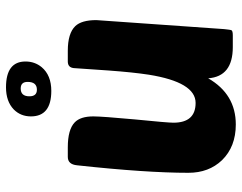

<svg xmlns="http://www.w3.org/2000/svg" viewBox="-103 -693 806 640"><g transform="rotate(-90 300.0 -373.0)"><path d="M222 -327Q211 -217 211 -198Q211 -124 277 -124Q346 -124 371 -280Q379 -332 385 -414L393 -530Q395 -550 415 -550H451Q509 -550 533 -525Q553 -504 553 -455Q553 -449 523 -29Q521 -8 519 -4Q516 0 502 0H463Q365 0 359 -82Q306 10 205 10Q131 10 86 -36Q44 -80 44 -148Q44 -289 69 -519Q72 -550 97 -550H129Q188 -550 212 -527Q232 -508 232 -465Q232 -436 222 -327ZM415 -691Q415 -660 396 -637Q369 -605 317 -605Q232 -605 232 -673Q232 -707 255 -730Q282 -756 329 -756Q415 -756 415 -691ZM299 -678Q299 -653 321 -653Q347 -653 347 -684Q347 -707 325 -707Q299 -707 299 -678Z"/></g></svg>

Font: PoetsenOne
Style: Regular
Weight: 400
Designer: Rodrigo Fuenzalida, Pablo Impallari
Foundry: Pablo Impallari, Rodrigo Fuenzalida
Version: Version 1.000